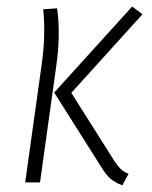

<svg xmlns="http://www.w3.org/2000/svg" viewBox="-20 -552 460 581"><path d="M350.1 8.8Q328.1 0.5 314.9 -10.7Q301.8 -22 288.1 -43.9L144 -272L379.9 -532.2L411.1 -508.8L195.8 -271L324.2 -67.9Q336.4 -49.3 345.2 -40.8Q354 -32.2 369.1 -25.9ZM56.2 0 106 -356Q118.7 -443.4 110.8 -523.9L152.8 -526.9Q164.1 -447.8 149.9 -350.1L101.1 0Z"/></svg>

Font: Fira Sans Compressed ExtraLight
Style: Italic
Weight: 250
Width: 3
Italic angle: -8°
Designer: Carrois Corporate & Edenspiekermann AG
Foundry: Carrois Corporate GbR & Edenspiekermann AG
Version: Version 4.203;PS 004.203;hotconv 1.0.88;makeotf.lib2.5.64775